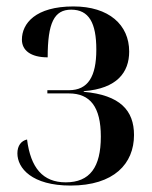

<svg xmlns="http://www.w3.org/2000/svg" viewBox="-20 -566 473 596"><path d="M199 10C334 10 396 -58 396 -147C396 -223 353 -271 240 -281V-283C344 -291 381 -342 381 -406C381 -489 318 -546 208 -546C90 -546 48 -493 48 -443C48 -410 75 -388 128 -388C128 -495 148 -536 201 -536C256 -536 279 -495 279 -412C279 -328 253 -286 194 -286H127V-276H194C260 -276 293 -234 293 -142C293 -47 259 0 184 0C113 0 75 -45 64 -133C46 -129 34 -114 34 -90C34 -44 79 10 199 10Z"/></svg>

Font: Noto Serif Display Condensed Medium
Style: Regular
Weight: 500
Width: 3
Designer: Monotype Design Team
Foundry: Monotype Imaging Inc.
Version: Version 2.009